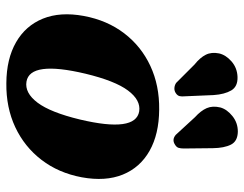

<svg xmlns="http://www.w3.org/2000/svg" viewBox="-104 -670 788 620"><g transform="rotate(90 290.0 -360.0)"><path d="M334 -480Q413 -479.5 467 -449Q521 -418.5 543.8 -362.5Q566.5 -306.5 552.5 -230Q538.5 -155 496.2 -100Q454 -45 390.5 -15.2Q327 14.5 248.5 13.5Q170 13 116.5 -17.8Q63 -48.5 40.2 -104.5Q17.5 -160.5 31.5 -236.5Q45.5 -312 87.5 -367Q129.5 -422 192.8 -451.5Q256 -481 334 -480ZM243.5 -51.5Q280 -45.5 311.5 -87.2Q343 -129 366 -224.5Q408.5 -404 339.5 -415.5Q303.5 -421 272.2 -379.2Q241 -337.5 218 -242Q175.5 -63 243.5 -51.5ZM458.5 -653.5 459.5 -559.5Q459.5 -550 457.5 -543Q455.5 -536 447 -531Q431 -520.5 415.5 -533.5L358.5 -595.5Q337.5 -614.5 329.2 -633.5Q321 -652.5 327 -677.5Q333 -699 354.8 -716.5Q376.5 -734 405 -734Q436 -733.5 447 -711.8Q458 -690 458.5 -653.5ZM287 -656 291 -562Q292 -554 290.5 -546.5Q289 -539 280.5 -533.5Q273 -528.5 263.8 -529.2Q254.5 -530 247.5 -535L188.5 -594Q166 -612 156.8 -630.5Q147.5 -649 152.5 -673.5Q157.5 -695.5 178.5 -713.8Q199.5 -732 228.5 -733Q259.5 -734 272 -712.8Q284.5 -691.5 287 -656Z"/></g></svg>

Font: Fraunces 9pt S000
Style: Bold Italic
Weight: 700
Italic angle: -16°
Version: Version 1.000; ttfautohint (v1.8.3)